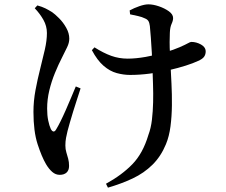

<svg xmlns="http://www.w3.org/2000/svg" viewBox="-20 -793 1040 884"><path d="M468 53Q541 13 589.5 -37Q638 -87 663 -171Q675 -203 679.5 -241.5Q684 -280 685 -322Q686 -364 684.5 -405Q683 -446 682 -482Q681 -514 679 -550.5Q677 -587 674.5 -620Q672 -653 670 -673Q668 -689 663 -696.5Q658 -704 648 -708Q634 -715 616 -719Q598 -723 579 -727L577 -745Q597 -756 621.5 -764.5Q646 -773 663 -773Q685 -773 711.5 -764Q738 -755 757.5 -741Q777 -727 777 -710Q777 -698 770 -683Q763 -668 762 -642Q761 -625 761 -599.5Q761 -574 762.5 -547.5Q764 -521 765 -497Q767 -457 769.5 -408Q772 -359 771.5 -308.5Q771 -258 765 -211.5Q759 -165 744 -129Q721 -73 682 -34.5Q643 4 591 28.5Q539 53 477 71ZM255 12Q236 12 220.5 -1.5Q205 -15 192 -37Q172 -71 153 -129.5Q134 -188 134 -278Q134 -328 143.5 -378.5Q153 -429 165 -476Q177 -523 186.5 -565Q196 -607 196 -641Q196 -673 180 -701.5Q164 -730 140 -755L152 -768Q174 -762 189 -754.5Q204 -747 220 -737Q233 -728 252 -709Q271 -690 285 -665Q299 -640 299 -615Q299 -596 289 -575.5Q279 -555 266 -529Q249 -496 233 -457Q217 -418 207 -376.5Q197 -335 197 -293Q197 -262 202 -238Q207 -214 214 -199Q220 -188 226.5 -187.5Q233 -187 239 -198Q247 -211 258.5 -234Q270 -257 282.5 -285.5Q295 -314 307 -342.5Q319 -371 329 -395L351 -386Q343 -361 334 -333.5Q325 -306 316.5 -278.5Q308 -251 301.5 -228Q295 -205 291 -190Q287 -174 284 -158Q281 -142 281 -123Q281 -106 285.5 -91.5Q290 -77 294 -62Q298 -47 298 -29Q298 -9 286.5 1.5Q275 12 255 12ZM579 -448Q549 -448 517.5 -456.5Q486 -465 457 -490Q428 -515 403 -562L415 -575Q456 -549 492 -536Q528 -523 568 -523Q605 -523 650.5 -531Q696 -539 738.5 -551.5Q781 -564 808 -576Q835 -588 845.5 -594Q856 -600 861 -600Q884 -600 905.5 -588Q927 -576 927 -556Q927 -542 919.5 -531.5Q912 -521 891 -512Q870 -502 835.5 -491Q801 -480 758 -470Q715 -460 669 -454Q623 -448 579 -448Z"/></svg>

Font: Noto Serif KR SemiBold
Style: Regular
Weight: 600
Designer: Ryoko NISHIZUKA 西塚涼子 (kana & ideographs); Frank Grießhammer (Latin, Greek & Cyrillic); Wenlong ZHANG 张文龙 (bopomofo); San
Foundry: Adobe
Version: Version 2.003-H1;hotconv 1.1.1;makeotfexe 2.6.0